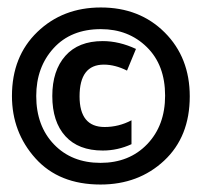

<svg xmlns="http://www.w3.org/2000/svg" viewBox="-20 -614 540 514"><path d="M249 -120Q351 -120 419.5 -184Q488 -248 488 -356Q488 -460 421 -527Q354 -594 250 -594Q148 -594 80 -528.5Q12 -463 12 -357Q12 -260 75 -190Q138 -120 249 -120ZM249 -178Q172 -178 124.5 -227.5Q77 -277 77 -357Q77 -434 123.5 -485Q170 -536 250 -536Q324 -536 373 -488Q422 -440 422 -358Q422 -278 374 -228Q326 -178 249 -178ZM255 -211Q295 -211 332 -228V-292Q298 -274 260 -274Q193 -274 193 -356Q193 -441 258 -441Q288 -441 320 -425L344 -483Q299 -504 255 -504Q190 -504 155 -464.5Q120 -425 120 -357Q120 -288 155 -249.5Q190 -211 255 -211Z"/></svg>

Font: Noto Sans Mono Condensed Extra
Style: Regular
Weight: 800
Width: 3
Designer: Monotype Design Team
Foundry: Monotype Imaging Inc.
Version: Version 1.900